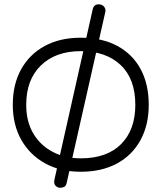

<svg xmlns="http://www.w3.org/2000/svg" viewBox="-20 -719 758 901"><path d="M359 87Q262 87 190.5 47Q119 7 79.5 -63.5Q40 -134 40 -227Q40 -323 79 -393.5Q118 -464 189.5 -503Q261 -542 359 -542Q459 -542 530.5 -503.5Q602 -465 640 -394.5Q678 -324 678 -227Q678 -132 639 -61Q600 10 528.5 48.5Q457 87 359 87ZM359 24Q482 24 548.5 -43Q615 -110 615 -227Q615 -349 546 -414Q477 -479 359 -479Q241 -479 172 -412Q103 -345 103 -227Q103 -149 136 -93Q169 -37 227 -6.5Q285 24 359 24ZM257 162Q230 154 235 126L415 -675Q421 -703 451 -698Q466 -694 471.5 -683Q477 -672 474 -662L293 139Q290 155 279 159Q268 163 257 162Z"/></svg>

Font: Hachi Maru Pop
Style: Regular
Weight: 400
Designer: Nontynet
Foundry: Nontynet
Version: Version 1.300